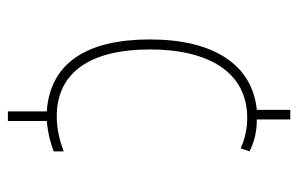

<svg xmlns="http://www.w3.org/2000/svg" viewBox="-158 -606 774 499"><g transform="rotate(90 229.5 -357.0)"><path d="M291 -637V-724H266V-637C148 -625 83 -524 83 -359C83 -198 142 -100 270 -91V10H295V-91C328 -94 356 -102 374 -109V-135C347 -125 317 -117 283 -117C166 -117 109 -208 109 -359C109 -510 167 -612 287 -612C312 -612 340 -607 366 -595L374 -618C350 -630 324 -637 291 -637Z"/></g></svg>

Font: Noto Sans Ethiopic Condensed Thin
Style: Regular
Weight: 100
Width: 3
Designer: Monotype Design Team
Foundry: Monotype Imaging Inc.
Version: Version 2.102